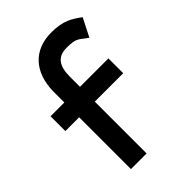

<svg xmlns="http://www.w3.org/2000/svg" viewBox="-194 -725 807 807"><g transform="rotate(-45 209.0 -321.5)"><path d="M14 -308H96V0H189V-308H358V-396H189V-456C189 -520 212 -552 265 -552C320 -552 323 -543 353 -521L363 -514L404 -595C368 -621 338 -643 265 -643C163 -643 98 -577 96 -462V-396H14Z"/></g></svg>

Font: Charger Sport
Style: BdNrw
Weight: 700
Designer: Jasper
Foundry: Cannot Into Space Fonts
Version: Version 1.1